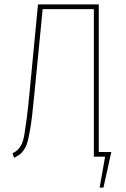

<svg xmlns="http://www.w3.org/2000/svg" viewBox="-20 -701 562 859"><path d="M421.9 -21H478L442.9 138.2H425.8L450.2 0H399.9V-660.2H170.9L134.8 -291Q128.4 -225.6 123.8 -185.3Q119.1 -145 113 -111.8Q106.9 -78.6 101.8 -61.8Q96.7 -44.9 87.2 -30.8Q77.6 -16.6 68.4 -10Q59.1 -3.4 43 4.9L36.1 -15.1Q51.8 -23.4 59.6 -31Q67.4 -38.6 75.7 -53.7Q84 -68.8 89.1 -99.4Q94.2 -129.9 99.9 -173.8Q105.5 -217.8 112.8 -293L149.9 -681.2H421.9Z"/></svg>

Font: Fira Sans Compressed Thin
Style: Regular
Weight: 100
Width: 1
Designer: Carrois Corporate & Edenspiekermann AG
Foundry: Carrois Corporate GbR & Edenspiekermann AG
Version: Version 4.203;PS 004.203;hotconv 1.0.88;makeotf.lib2.5.64775